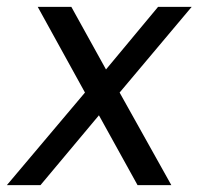

<svg xmlns="http://www.w3.org/2000/svg" viewBox="-25 -537 584 557"><path d="M-5 0 221.5 -268.5 84.5 -517H182L282.5 -335.5L433.5 -517H531L322 -268.5L472 0H374L262 -202.5L92.5 0Z"/></svg>

Font: Public Sans
Style: Italic
Weight: 400
Italic angle: -8°
Designer: The Public Sans project authors (U.S. Web Design System). Libre Franklin designed by Pablo Impallari and Rodrigo Fuenzal
Version: Version 1.008; ttfautohint (v1.8.1) -l 8 -r 50 -G 200 -x 14 